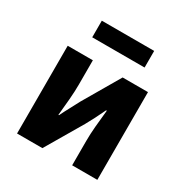

<svg xmlns="http://www.w3.org/2000/svg" viewBox="-160 -813 903 940"><g transform="rotate(30 291.5 -343.0)"><path d="M64.6 0V-496H206.8V-358.4Q206.8 -320.1 203 -274.7Q199.2 -229.3 194.2 -180.3H197.6Q209.9 -206 226.3 -236.3Q242.6 -266.7 253.9 -288.7L375.1 -496H518.4V0H376.1V-138.1Q376.1 -175.5 380 -220.9Q383.9 -266.2 389.4 -316.2H385.4Q373.5 -290.2 357.7 -259.5Q341.9 -228.8 329.6 -206.9L207.8 0ZM147.8 -591.9V-685.8H443.8V-591.9Z"/></g></svg>

Font: Source Sans 3
Style: Regular
Weight: 200
Designer: Paul D. Hunt
Foundry: Adobe
Version: Version 3.046;hotconv 1.0.118;makeotfexe 2.5.65603